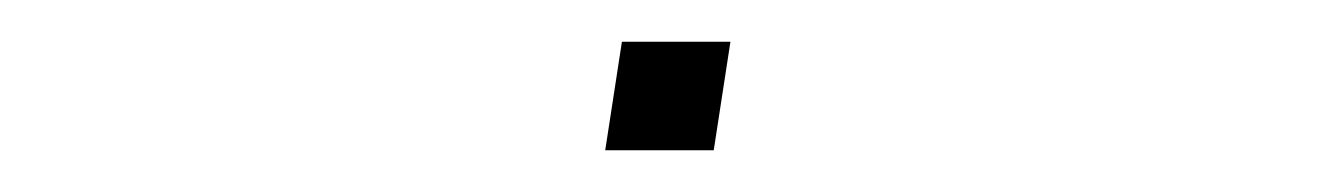

<svg xmlns="http://www.w3.org/2000/svg" viewBox="-20 -386 640 92"><path d="M270 -314 278 -366H330L322 -314Z"/></svg>

Font: Iosevka SS04 Thin Extended
Style: Italic
Weight: 100
Width: 7
Italic angle: -9°
Monospace: yes
Designer: Belleve Invis
Foundry: Belleve Invis
Version: Version 19.0.0; ttfautohint (v1.8.4)